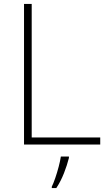

<svg xmlns="http://www.w3.org/2000/svg" viewBox="-20 -734 550 975"><path d="M102 0V-714H141V-36H489V0ZM330 68Q321 104 305 145Q289 186 266 221H243V214Q251 198 260.5 170.5Q270 143 278 112.5Q286 82 289 61H330Z"/></svg>

Font: Noto Sans ExtraLight
Style: Regular
Weight: 200
Designer: Monotype Design Team
Foundry: Monotype Imaging Inc.
Version: Version 2.007